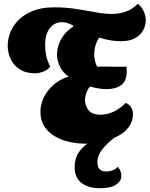

<svg xmlns="http://www.w3.org/2000/svg" viewBox="-20 -743 795 1021"><path d="M434 21Q391 21 348.5 11.5Q306 2 271 -18.5Q236 -39 215.5 -71.5Q195 -104 195 -150Q195 -187 212.5 -224Q230 -261 263.5 -291Q297 -321 345 -336Q315 -356 299.5 -387Q284 -418 283 -451Q283 -486 298 -520.5Q313 -555 345 -583.5Q377 -612 427 -629L522 -561Q503 -542 492 -513.5Q481 -485 481 -453Q481 -437 485 -420Q489 -403 496 -389Q516 -389 535 -389Q554 -389 571 -388.5Q588 -388 600 -388Q620 -388 632.5 -388Q645 -388 652 -389Q653 -382 653.5 -375.5Q654 -369 654 -364Q654 -312 624.5 -290.5Q595 -269 546 -269Q527 -269 505 -272.5Q483 -276 459 -283Q446 -269 439 -248.5Q432 -228 432 -208Q432 -182 450.5 -157.5Q469 -133 515 -133Q550 -133 584 -149Q618 -165 649 -196Q666 -189 676.5 -173Q687 -157 687 -135Q687 -98 665.5 -68.5Q644 -39 607 -19.5Q570 0 525.5 10.5Q481 21 434 21ZM167 -353Q118 -353 85.5 -374Q53 -395 37 -428.5Q21 -462 21 -500Q21 -535 35 -571Q49 -607 79 -637Q109 -667 155.5 -685.5Q202 -704 267 -704Q330 -704 384.5 -695.5Q439 -687 487 -678Q535 -669 576 -669Q614 -669 648.5 -681Q683 -693 713 -723Q733 -707 744 -683.5Q755 -660 755 -634Q755 -607 741 -581.5Q727 -556 698 -540Q669 -524 624 -524Q577 -524 530.5 -536.5Q484 -549 443 -567Q402 -585 370 -602L366 -609Q342 -620 331.5 -622.5Q321 -625 309 -625Q269 -625 244.5 -592.5Q220 -560 220 -505Q220 -476 225 -450Q230 -424 247 -388Q231 -369 207.5 -361Q184 -353 167 -353ZM512 258Q449 258 413 229.5Q377 201 377 145Q377 99 399.5 66Q422 33 459.5 11.5Q497 -10 541 -22L588 -15V-10Q553 15 525.5 49Q498 83 498 120Q498 169 544 169Q562 169 578 163Q594 157 607 144Q617 157 621 167.5Q625 178 625 195Q625 220 597 239Q569 258 512 258Z"/></svg>

Font: Sansita Swashed Light Black
Style: Regular
Weight: 900
Version: Version 1.003